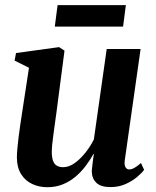

<svg xmlns="http://www.w3.org/2000/svg" viewBox="-20 -732 619 762"><path d="M168 11Q135 11 107.8 -1.8Q80.5 -14.5 64 -40.5Q47.5 -66.5 47 -106Q47 -122 49 -143.5Q51 -165 54 -189.2Q57 -213.5 60.5 -237Q64 -260.5 67 -280L95 -463L38 -491.5L43.5 -521.5L214.5 -545L236 -531L204 -285.5Q201 -265.5 198 -242.5Q195 -219.5 192 -198Q189 -176.5 187.2 -158.8Q185.5 -141 185.5 -130Q185.5 -108 190.2 -94.5Q195 -81 205 -74.8Q215 -68.5 230.5 -68.5Q253.5 -68.5 276 -84.5Q298.5 -100.5 318.5 -125.5Q338.5 -150.5 352.5 -178.5L403.5 -537.5H538L475 -94.5Q473 -76.5 478.2 -68Q483.5 -59.5 493 -59.5Q502 -59.5 513 -65.5Q524 -71.5 539.5 -85L552 -58Q543 -45.5 524 -29.5Q505 -13.5 478.2 -1.5Q451.5 10.5 418.5 10.5Q381 10.5 363.2 -5.8Q345.5 -22 344.5 -48Q344 -52 344.8 -60Q345.5 -68 346.8 -78.5Q348 -89 349.5 -100Q351 -111 352.5 -120.5L351 -121Q337.5 -96.5 319.5 -72.8Q301.5 -49 279 -30.2Q256.5 -11.5 228.8 -0.2Q201 11 168 11ZM208.5 -711.5H479.5L468.5 -626.5H197.5Z"/></svg>

Font: Merriweather 72pt
Style: Bold Italic
Weight: 700
Italic angle: -7.8°
Version: Version 2.101